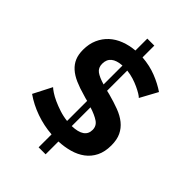

<svg xmlns="http://www.w3.org/2000/svg" viewBox="-265 -931 1164 1164"><g transform="rotate(45 317.0 -349.0)"><path d="M509 -524Q503 -531 486.5 -541Q470 -551 447.5 -561.5Q425 -572 398 -580.5Q371 -589 342 -592V-419L367 -413Q419 -399 461.5 -383Q504 -367 533.5 -343Q563 -319 579 -285.5Q595 -252 595 -203Q595 -148 575.5 -109Q556 -70 522.5 -45Q489 -20 444.5 -7.5Q400 5 351 7V117H291V6Q221 1 154.5 -22.5Q88 -46 34 -84L95 -203Q103 -195 122.5 -182Q142 -169 169.5 -156.5Q197 -144 230.5 -133Q264 -122 300 -118V-290Q291 -292 282 -294.5Q273 -297 264 -300Q213 -314 175.5 -330.5Q138 -347 113 -369.5Q88 -392 75.5 -421.5Q63 -451 63 -492Q63 -542 80.5 -581.5Q98 -621 128.5 -649Q159 -677 201 -693Q243 -709 291 -713V-815H351V-714Q417 -709 472.5 -687Q528 -665 570 -636ZM448 -189Q448 -223 420 -242Q392 -261 342 -277V-116Q448 -119 448 -189ZM205 -514Q205 -480 228.5 -462.5Q252 -445 300 -431V-593Q205 -587 205 -514Z"/></g></svg>

Font: PTCRaleway
Style: Bold
Weight: 700
Designer: Matt McInerney, Pablo Impallari, Rodrigo Fuenzalida
Foundry: Matt McInerney, Pablo Impallari, Rodrigo Fuenzalida
Version: Version 3.000g; ttfautohint (v1.5) -l 8 -r 28 -G 28 -x 14 -D